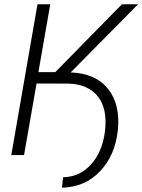

<svg xmlns="http://www.w3.org/2000/svg" viewBox="-20 -731 671 905"><path d="M93.3 0H33.2L156.7 -710.9H216.8L161.1 -391.1H240.7L554.7 -710.9H630.9L313 -389.6Q430.2 -385.7 489.3 -312Q548.3 -238.3 535.2 -115.2Q522.5 1.5 451.7 76.2Q380.9 150.9 272 153.8L277.3 104.5Q356.4 103 409.9 43.2Q463.4 -16.6 475.1 -115.2Q486.8 -218.3 441.4 -276.1Q396 -334 303.2 -336.9L152.3 -337.4Z"/></svg>

Font: Roboto Light
Style: Italic
Weight: 300
Italic angle: -12°
Designer: Google
Version: Version 2.134; 2016; ttfautohint (v1.6)